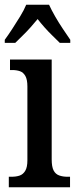

<svg xmlns="http://www.w3.org/2000/svg" viewBox="-20 -786 327 806"><path d="M17 0V-44H28Q48 -44 62.5 -49Q77 -54 86 -69Q95 -84 95 -113V-423Q95 -452 86.5 -467Q78 -482 64 -487Q50 -492 31 -492H22V-536H197V-117Q197 -86 205 -70.5Q213 -55 228.5 -49.5Q244 -44 263 -44H274V0ZM0 -619Q14 -638 31 -664Q48 -690 64.5 -717Q81 -744 90 -766H186Q196 -744 211.5 -717Q227 -690 244.5 -664Q262 -638 275 -619V-606H231Q217 -620 200 -636.5Q183 -653 167 -671Q151 -689 138 -706Q124 -689 108 -671Q92 -653 75.5 -637Q59 -621 44 -606H0Z"/></svg>

Font: Noto Serif Khmer Condensed Medium
Style: Regular
Weight: 500
Width: 3
Designer: Danh Hong and the Monotype Design Team
Foundry: Monotype Imaging Inc.
Version: Version 2.004